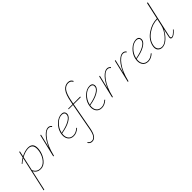

<svg xmlns="http://www.w3.org/2000/svg" viewBox="116 -1829 3235 3235"><g transform="rotate(-45 1733.5 -211.0)"><path d="M307 -408Q449 -408 414 -224Q394 -132 337 -64.5Q280 3 207 3Q120 3 82 -72L2 289H-14L125 -336Q83 -311 48 -279L40 -288Q82 -325 128 -353L152 -459L168 -460L147 -363Q235 -408 307 -408ZM396 -222Q428 -394 304 -394Q232 -394 143 -346L87 -93Q122 -11 206 -11Q270 -11 323 -70.5Q376 -130 396 -222Z M787 -410Q827 -410 853 -377L842 -365Q822 -395 784 -395Q720 -395 643.5 -291.5Q567 -188 524 -12L521 0H505L602 -407H618L559 -161Q608 -280 670.5 -345Q733 -410 787 -410Z M1106 -410Q1152 -410 1167.5 -384.5Q1183 -359 1177 -327Q1167 -277 1090.5 -233.5Q1014 -190 884 -169Q873 -98 903 -54.5Q933 -11 994 -11Q1059 -11 1119 -67L1129 -57Q1063 3 993 3Q920 3 886 -52Q852 -107 872 -194Q893 -281 962.5 -345.5Q1032 -410 1106 -410ZM1161 -327Q1161 -339 1161.5 -354.5Q1162 -370 1146.5 -383Q1131 -396 1102 -396Q1034 -396 971.5 -335Q909 -274 889 -194L886 -182Q1005 -203 1078 -242.5Q1151 -282 1161 -327Z M1558 -711Q1593 -711 1613 -698Q1633 -685 1646 -658L1633 -649Q1611 -696 1555 -696Q1494 -696 1451.5 -640.5Q1409 -585 1381 -436L1373 -392L1540 -393L1537 -378L1370 -379L1279 111Q1245 289 1148 289Q1098 289 1073 246L1084 235Q1104 274 1149 274Q1165 274 1179 268.5Q1193 263 1209 247.5Q1225 232 1239 197.5Q1253 163 1262 112L1353 -379H1249L1251 -392H1355L1363 -434Q1392 -592 1441 -651.5Q1490 -711 1558 -711Z M1776 -410Q1822 -410 1837.5 -384.5Q1853 -359 1847 -327Q1837 -277 1760.5 -233.5Q1684 -190 1554 -169Q1543 -98 1573 -54.5Q1603 -11 1664 -11Q1729 -11 1789 -67L1799 -57Q1733 3 1663 3Q1590 3 1556 -52Q1522 -107 1542 -194Q1563 -281 1632.5 -345.5Q1702 -410 1776 -410ZM1831 -327Q1831 -339 1831.5 -354.5Q1832 -370 1816.5 -383Q1801 -396 1772 -396Q1704 -396 1641.5 -335Q1579 -274 1559 -194L1556 -182Q1675 -203 1748 -242.5Q1821 -282 1831 -327Z M2190 -410Q2230 -410 2256 -377L2245 -365Q2225 -395 2187 -395Q2123 -395 2046.5 -291.5Q1970 -188 1927 -12L1924 0H1908L2005 -407H2021L1962 -161Q2011 -280 2073.5 -345Q2136 -410 2190 -410Z M2563 -410Q2603 -410 2629 -377L2618 -365Q2598 -395 2560 -395Q2496 -395 2419.5 -291.5Q2343 -188 2300 -12L2297 0H2281L2378 -407H2394L2335 -161Q2384 -280 2446.5 -345Q2509 -410 2563 -410Z M2882 -410Q2928 -410 2943.5 -384.5Q2959 -359 2953 -327Q2943 -277 2866.5 -233.5Q2790 -190 2660 -169Q2649 -98 2679 -54.5Q2709 -11 2770 -11Q2835 -11 2895 -67L2905 -57Q2839 3 2769 3Q2696 3 2662 -52Q2628 -107 2648 -194Q2669 -281 2738.5 -345.5Q2808 -410 2882 -410ZM2937 -327Q2937 -339 2937.5 -354.5Q2938 -370 2922.5 -383Q2907 -396 2878 -396Q2810 -396 2747.5 -335Q2685 -274 2665 -194L2662 -182Q2781 -203 2854 -242.5Q2927 -282 2937 -327Z M3341 -11Q3374 -11 3443 -87L3452 -79Q3380 3 3335 3Q3292 3 3306 -54L3337 -199Q3297 -116 3232.5 -56.5Q3168 3 3103 3Q3054 3 3023 -31.5Q2992 -66 3006 -135Q3030 -252 3143.5 -330.5Q3257 -409 3382 -409L3449 -711H3467L3321 -53Q3311 -11 3341 -11ZM3106 -11Q3180 -11 3256.5 -99Q3333 -187 3353 -278L3379 -395Q3261 -395 3152.5 -319.5Q3044 -244 3022 -135Q3010 -74 3037 -42.5Q3064 -11 3106 -11Z"/></g></svg>

Font: EauTestText Thin
Style: Italic
Weight: 250
Italic angle: -12°
Designer: Christian Thalmann (Catharsis Fonts)
Version: Version 0.001;PS 000.001;hotconv 1.0.88;makeotf.lib2.5.64775